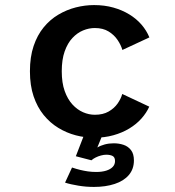

<svg xmlns="http://www.w3.org/2000/svg" viewBox="-20 -532 690 757"><path d="M351 11Q315 11 278.8 1.5Q242.5 -8 210 -27.8Q177.5 -47.5 152.2 -78.5Q127 -109.5 112.5 -152.2Q98 -195 98 -251Q98 -307.5 112.5 -350.5Q127 -393.5 152.2 -424.2Q177.5 -455 210 -474.2Q242.5 -493.5 278.8 -502.8Q315 -512 351 -512Q392 -512 426.8 -502.2Q461.5 -492.5 489.8 -475.2Q518 -458 538 -434.8Q558 -411.5 569 -384.5L462.5 -335Q457 -354.5 443.5 -374.5Q430 -394.5 408 -408Q386 -421.5 354 -421.5Q330.5 -421.5 307.5 -412Q284.5 -402.5 265.5 -382.2Q246.5 -362 235 -329.5Q223.5 -297 223.5 -251Q223.5 -205.5 235 -173.2Q246.5 -141 265.5 -120.2Q284.5 -99.5 307.5 -89.5Q330.5 -79.5 354 -79.5Q386 -79.5 408.2 -92.2Q430.5 -105 443.8 -124Q457 -143 462 -161.5L568.5 -111.5Q557.5 -87 537.8 -64.8Q518 -42.5 490 -25.5Q462 -8.5 427.2 1.2Q392.5 11 351 11ZM350.5 205Q335 205 319.5 203.8Q304 202.5 289 200Q274 197.5 260.5 194.5Q247 191.5 236.5 188L264 128.5Q280.5 134 295.8 137.8Q311 141.5 326.8 143.8Q342.5 146 360 146Q382 146 398.8 140.8Q415.5 135.5 424.5 126Q433.5 116.5 433.5 103Q433.5 88 424 83Q414.5 78 399 78Q389.5 78 378.2 81Q367 84 357 89Q347 94 340.5 100L279 84L311.5 0H384L352.5 77L345.5 66Q351.5 57 363.8 49.5Q376 42 392.8 37.5Q409.5 33 428.5 33Q449 33 467 39Q485 45 496.5 59.8Q508 74.5 508 100.5Q508 134.5 488 158Q468 181.5 432.2 193.2Q396.5 205 350.5 205Z"/></svg>

Font: Trispace Thin Medium
Style: Regular
Weight: 500
Version: Version 1.210